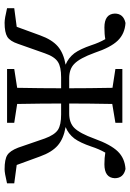

<svg xmlns="http://www.w3.org/2000/svg" viewBox="118 -686 579 856"><g transform="rotate(90 408.0 -258.5)"><path d="M82 11Q63 11 17 0V-32L100 -43L138 -147Q157 -200 187 -226Q217 -252 269 -261Q239 -273 218 -300Q199 -326 182 -376Q171 -410 155 -438Q134 -434 103 -434Q43 -434 41 -480Q41 -519 83 -528Q131 -525 161.5 -493.5Q192 -462 216 -390Q240 -324 265 -300Q288 -277 329 -277H374Q374 -360 372 -470L288 -483V-514H528V-483L444 -469Q442 -361 442 -277H487Q528 -277 551 -300Q575 -324 599 -390Q625 -462 655.5 -493.5Q686 -525 734 -528Q775 -519 775 -480Q773 -434 713 -434Q684 -434 661 -438Q645 -410 634 -376Q617 -326 598 -300Q577 -273 547 -261Q599 -252 629 -226Q659 -200 678 -147L716 -43L798 -32V0Q797 0 794 1Q752 11 735 11Q691 11 672 -1Q653 -13 639 -49L598 -168Q582 -212 559 -227Q537 -241 491 -241H442Q442 -155 444 -45L528 -32V0H288V-32L372 -45Q374 -153 374 -241H325Q279 -241 257 -227Q233 -212 218 -168L176 -49Q164 -13 144.5 -1Q125 11 82 11Z"/></g></svg>

Font: GenRyuMin TW R
Style: Regular
Weight: 400
Version: Version 1.501;PS 1;hotconv 16.6.51;makeotf.lib2.5.65220